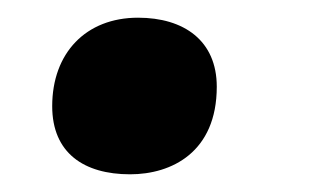

<svg xmlns="http://www.w3.org/2000/svg" viewBox="-20 -189 363 217"><path d="M127 8C174 8 225 -17 225 -91C225 -143 188 -169 136 -169C77 -169 39 -129 39 -69C39 -16 75 8 127 8Z"/></svg>

Font: Noto Serif Tamil SemiCondensed Black
Style: Italic
Weight: 900
Width: 4
Italic angle: -12°
Designer: Indian Type Foundry, Tom Grace, and the Monotype Design Team
Foundry: Monotype Imaging Inc.
Version: Version 2.003